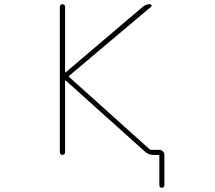

<svg xmlns="http://www.w3.org/2000/svg" viewBox="-20 -773 1040 929"><path d="M751 124V-18.6Q751 -23.4 746.1 -23.4H722.7Q698.2 -23.4 680.7 -40L298.8 -382.8Q297.9 -383.8 296.4 -383.3Q294.9 -382.8 294.9 -380.9V-36.1Q294.9 -31.2 291.5 -27.3Q288.1 -23.4 282.7 -23.4Q277.3 -23.4 273.4 -27.3Q269.5 -31.2 269.5 -36.1V-740.2Q269.5 -745.1 273.4 -749Q277.3 -752.9 282.7 -752.9Q288.1 -752.9 291.5 -749Q294.9 -745.1 294.9 -740.2V-424.8Q294.9 -420.9 298.8 -423.8L670.9 -740.2Q686.5 -752.9 706.1 -752.9Q710.9 -752.9 712.9 -748Q714.8 -743.2 710.9 -740.2L314.5 -406.2Q311.5 -403.3 314.5 -400.4L704.1 -50.8Q707 -47.9 711.9 -47.9H751Q760.7 -47.9 768.1 -40.5Q775.4 -33.2 775.4 -23.4V124Q775.4 128.9 771.5 132.3Q767.6 135.7 762.7 135.7Q757.8 135.7 754.4 132.3Q751 128.9 751 124Z"/></svg>

Font: Rounded Mgen+ 1m thin
Style: Regular
Weight: 100
Designer: [Source Han Sans]
Ryoko NISHIZUKA  (kana & ideographs); Paul D. Hunt (Latin, Greek & Cyrillic); Wenlong ZHANG  (bopomofo
Version: Version 1.059.20150602